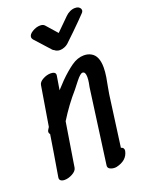

<svg xmlns="http://www.w3.org/2000/svg" viewBox="-172 -1012 834 1103"><g transform="rotate(-20 245.0 -460.5)"><path d="M469 -554Q469 -528 464 -496.5Q459 -465 453 -437L446 -397L404 -86Q424 -81 421 -61Q410 -6 343 9L333 10Q316 10 303 3Q290 -4 292 -19Q334 -323 354 -475Q355 -479 358.5 -498Q362 -517 362 -534Q362 -566 345 -567Q332 -569 302.5 -531.5Q273 -494 270 -490Q210 -422 158 -338Q134 -192 120 -102L115 -70Q112 -51 87 -37Q62 -23 38 -23Q23 -23 14.5 -29.5Q6 -36 8 -49Q34 -202 49 -299Q43 -305 43 -313Q43 -318 46 -324Q49 -329 51.5 -333Q54 -337 56 -340L96 -582Q99 -600 123 -613Q147 -626 171 -626Q186 -626 194 -620Q202 -614 200 -602Q195 -569 186 -517L228 -562Q270 -604 308 -631Q346 -658 385 -658Q410 -658 429 -647Q469 -625 469 -554ZM142 -844Q136 -852 136 -859Q136 -876 160 -890.5Q184 -905 208 -905Q226 -905 235 -895L294 -828L371 -904Q383 -916 398.5 -923.5Q414 -931 430 -931Q438 -931 442 -930Q452 -928 458.5 -921Q465 -914 465 -906Q465 -897 457 -889L423 -854Q406 -837 374 -805.5Q342 -774 318 -752Q309 -744 295 -738.5Q281 -733 268 -733Q258 -733 251 -736Q243 -738 238 -743Q228 -748 226 -751Z"/></g></svg>

Font: Sedgwick Ave
Style: Regular
Weight: 400
Designer: Kevin Burke, Pedro Vergani
Foundry: Google, Inc.
Version: Version 1.000